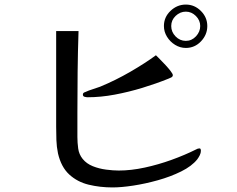

<svg xmlns="http://www.w3.org/2000/svg" viewBox="-20 -830 1040 841"><path d="M857 -716Q857 -741 838 -760Q819 -779 794 -779Q769 -779 749.5 -760.5Q730 -742 730 -716Q730 -690 749 -670.5Q768 -651 794 -651Q820 -651 838.5 -671Q857 -691 857 -716ZM860 -170Q860 -160 855 -150Q850 -140 844 -132Q820 -102 773.5 -79Q727 -56 671.5 -40.5Q616 -25 563.5 -17Q511 -9 473 -9Q418 -9 368.5 -21Q319 -33 283.5 -65.5Q248 -98 234 -158Q228 -187 227 -216.5Q226 -246 226 -275V-694H324Q321 -604 320 -514.5Q319 -425 319 -335V-230Q319 -205 322.5 -179.5Q326 -154 342 -134Q359 -113 386.5 -102Q414 -91 445 -87Q476 -83 500 -83Q554 -83 614 -96Q674 -109 732 -130Q790 -151 838 -175Q846 -180 854 -180Q858 -180 859 -176Q860 -172 860 -170ZM737 -501Q737 -494 729.5 -490.5Q722 -487 717 -485Q665 -464 604.5 -445.5Q544 -427 482.5 -415.5Q421 -404 364 -404Q358 -404 350.5 -406Q343 -408 343 -416Q343 -421 346.5 -423.5Q350 -426 354 -427Q369 -434 385.5 -439Q402 -444 418 -450Q486 -478 551.5 -516Q617 -554 663 -588Q668 -583 680 -571Q692 -559 705 -545Q718 -531 727.5 -518.5Q737 -506 737 -501ZM888 -716Q888 -678 860.5 -649Q833 -620 794 -620Q769 -620 747 -633.5Q725 -647 711.5 -669Q698 -691 698 -716Q698 -755 727 -782.5Q756 -810 794 -810Q832 -810 860 -782Q888 -754 888 -716Z"/></svg>

Font: Kaisei Opti
Style: Regular
Weight: 400
Designer: Font-Kai, 金井和夫
Foundry: KAZUO KANAI
Version: Version 5.003